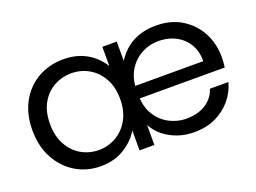

<svg xmlns="http://www.w3.org/2000/svg" viewBox="-89 -753 1275 957"><g transform="rotate(-20 548.5 -274.5)"><path d="M589.1 -242.9V-309.2H961.1Q961.3 -350 947.7 -381.7Q934.1 -413.3 909.3 -435.5Q884.5 -457.7 852.6 -468.8Q820.6 -479.9 783.9 -479.9Q735 -479.9 692.9 -456.7Q650.7 -433.5 624.9 -390.3Q599.1 -347.1 599.1 -286.3V-265.2Q599.1 -199.1 626.4 -155.5Q653.7 -111.8 696.3 -90.1Q738.8 -68.4 783.2 -68.4Q848.3 -68.4 890 -96.3Q931.7 -124.1 944.7 -168.6H1043.3Q1029.7 -118.9 996.6 -79Q963.5 -39 913.6 -15.2Q863.8 8.5 798.3 8.5Q753.6 8.5 712.7 -5.4Q671.8 -19.4 640 -44.8Q608.3 -70.2 589 -105.5V0H510.4V-105.3Q481.8 -57.2 428.5 -24.4Q375.2 8.5 303.4 8.5Q229.9 8.5 170.9 -27.3Q111.9 -63 77.3 -126.9Q42.6 -190.8 42.6 -276Q42.6 -361.3 77.3 -424.4Q111.9 -487.6 172 -522.2Q232.2 -556.8 307.9 -556.8Q375.9 -556.8 427.7 -528.1Q479.5 -499.4 512.6 -446.8V-548.3H589V-446.6Q614.4 -485.4 646.1 -509.7Q677.8 -533.9 716.5 -545.4Q755.1 -556.8 798.3 -556.8Q876.8 -556.8 934 -521.9Q991.3 -487.1 1023 -428.4Q1054.6 -369.7 1054.6 -296.9Q1054.6 -282.4 1053.6 -269.6Q1052.6 -256.9 1050.6 -242.9ZM135.9 -276Q135.9 -211.9 161.4 -165.5Q186.8 -119.1 229.2 -94.9Q271.7 -70.7 321.5 -70.7Q371.3 -70.7 413.5 -94.9Q455.7 -119.1 481.5 -165Q507.3 -210.9 507.3 -274.5Q507.3 -338.2 481.5 -383.8Q455.7 -429.5 413.5 -453.6Q371.3 -477.6 321.5 -477.6Q271.7 -477.6 229.2 -454.2Q186.8 -430.7 161.4 -386Q135.9 -341.2 135.9 -276Z"/></g></svg>

Font: Poppins Variable
Style: Regular
Weight: 100
Designer: Jonny Pinhorn
Foundry: Indian Type Foundry
Version: Version 6.000